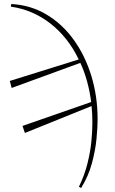

<svg xmlns="http://www.w3.org/2000/svg" viewBox="-20 -756 571 956"><path d="M373 174Q401 116 415.5 58Q430 0 435 -52Q440 -104 440 -144Q440 -166 439 -187Q438 -208 436 -228L104 -94L92 -129L434 -248Q427 -302 413.5 -351Q400 -400 380 -443L38 -318L29 -353L372 -460Q319 -570 231.5 -638.5Q144 -707 34 -723L36 -736Q132 -731 211 -684Q290 -637 347 -558Q404 -479 435 -377.5Q466 -276 466 -162Q466 -123 460.5 -65Q455 -7 437.5 57.5Q420 122 384 180Z"/></svg>

Font: Source Serif 4 SmText ExtraLight
Style: Regular
Weight: 200
Designer: Frank Grießhammer
Foundry: Adobe
Version: Version 4.005;hotconv 1.1.0;makeotfexe 2.6.0